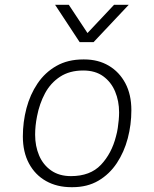

<svg xmlns="http://www.w3.org/2000/svg" viewBox="-20 -768 640 798"><path d="M277 10Q217 10 171.5 -15.5Q126 -41 100.5 -88.5Q75 -136 75 -201Q75 -261 90 -318Q105 -375 136 -421Q167 -467 214.5 -494Q262 -521 326 -521H330Q388 -521 432 -495Q476 -469 501 -422Q526 -375 526 -310Q526 -250 511 -193Q496 -136 465.5 -90Q435 -44 389 -17Q343 10 281 10ZM275 -36Q355 -36 399.5 -83Q444 -130 462 -201Q467 -219 469.5 -236Q472 -253 473.5 -269.5Q475 -286 475 -301Q475 -348 458.5 -387.5Q442 -427 409 -451Q376 -475 326 -475Q269 -475 229.5 -449Q190 -423 167 -380Q144 -337 134 -285Q130 -265 128 -246Q126 -227 126 -208Q126 -161 142.5 -122Q159 -83 192.5 -59.5Q226 -36 275 -36ZM515 -748 369 -593H311L209 -748H266L356 -612H326L454 -748Z"/></svg>

Font: Chivo Mono Medium Thin
Style: Italic
Weight: 250
Italic angle: -8.05°
Monospace: yes
Version: Version 1.008